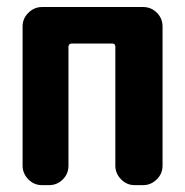

<svg xmlns="http://www.w3.org/2000/svg" viewBox="-20 -540 540 560"><path d="M397.5 -519.5Q420.9 -519.5 437.5 -502.9Q454.1 -486.3 454.1 -462.9V-56.6Q454.1 -33.2 437 -16.6Q419.9 0 397.5 0H373Q349.6 0 333 -17.1Q316.4 -34.2 316.4 -56.6V-404.3Q316.4 -413.1 306.6 -413.1H189.5Q180.7 -413.1 179.7 -404.3V-56.6Q179.7 -33.2 163.1 -16.6Q146.5 0 123 0H102.5Q79.1 0 62.5 -17.1Q45.9 -34.2 45.9 -56.6V-462.9Q45.9 -486.3 63 -502.9Q80.1 -519.5 102.5 -519.5Z"/></svg>

Font: Rounded Mgen+ 2m bold
Style: Bold
Weight: 700
Designer: [Source Han Sans]
Ryoko NISHIZUKA  (kana & ideographs); Paul D. Hunt (Latin, Greek & Cyrillic); Wenlong ZHANG  (bopomofo
Version: Version 1.059.20150602